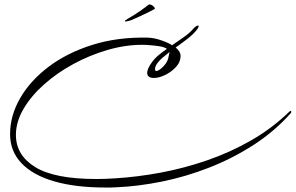

<svg xmlns="http://www.w3.org/2000/svg" viewBox="-20 -711 1320 857"><path d="M450 126Q317 126 222 98.5Q127 71 76 17.5Q25 -36 25 -112Q25 -195 70 -273Q115 -351 197 -413Q279 -475 391.5 -510.5Q504 -546 640 -543Q669 -542 701.5 -530.5Q734 -519 748 -509Q774 -527 800 -545Q826 -563 842 -582Q856 -597 864 -597Q867 -597 867 -594Q867 -590 861 -581Q845 -560 819 -539.5Q793 -519 764 -499Q786 -481 786 -462Q786 -434 765 -411.5Q744 -389 716.5 -376Q689 -363 667 -363Q637 -363 637 -386Q637 -404 658 -433Q670 -450 687.5 -464.5Q705 -479 725 -493Q715 -500 697 -503.5Q679 -507 653 -509Q643 -510 634 -510.5Q625 -511 615 -511Q539 -511 460 -488Q381 -465 308 -425.5Q235 -386 177 -334.5Q119 -283 85 -225Q51 -167 51 -109Q51 -18 137.5 35Q224 88 410 88Q449 88 494 85Q593 79 697.5 59.5Q802 40 905 4.5Q1008 -31 1102 -85Q1196 -139 1274 -215Q1275 -216 1277 -216Q1279 -216 1280 -213Q1281 -210 1278 -206Q1206 -125 1112.5 -64.5Q1019 -4 914 37Q809 78 702.5 99.5Q596 121 499 125Q486 126 474 126Q462 126 450 126ZM678 -394Q685 -394 698 -404Q725 -427 730.5 -449.5Q736 -472 737 -479Q718 -464 705 -453Q692 -442 681 -427Q672 -414 672 -402Q672 -394 678 -394ZM540.6 -615.1Q537.2 -615.1 537.2 -616.8Q537.2 -620.2 554.2 -629.6Q579.7 -644 604 -661Q628.2 -678 644.3 -690.8Q653.7 -692.5 663.5 -684Q673.2 -675.5 670.7 -671.2Q658.8 -664.4 640.1 -655.1Q621.4 -645.7 601.4 -636.8Q581.4 -627.9 566.1 -621.1Q561 -619.4 553 -617.3Q544.9 -615.1 540.6 -615.1Z"/></svg>

Font: WindSong
Style: Regular
Weight: 400
Designer: Robert E. Leuschke
Foundry: Robert E. Leuschke
Version: Version 1.010; ttfautohint (v1.8.3)